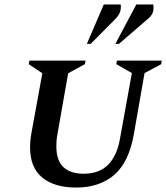

<svg xmlns="http://www.w3.org/2000/svg" viewBox="-20 -832 746 862"><path d="M322 10Q224 10 169.5 -35Q115 -80 115 -170Q115 -200 121 -234L170 -503L109 -544L112 -560H364L361 -544L286 -503L238 -230Q235 -215 234 -201Q233 -187 233 -175Q233 -111 265 -81.5Q297 -52 355 -52Q426 -52 466 -93Q506 -134 519 -211L572 -504L502 -544L505 -560H706L704 -544L629 -504L581 -230Q559 -104 493 -47Q427 10 322 10ZM370 -635 446 -812H522Q524 -795 519.5 -780Q515 -765 500 -749L387 -635ZM498 -635 592 -812H668Q671 -795 667 -779.5Q663 -764 646 -749L514 -635Z"/></svg>

Font: Spectral SC SemiBold
Style: Italic
Weight: 600
Italic angle: -10°
Designer: Jean-Baptiste Levee
Foundry: Production Type
Version: Version 2.001